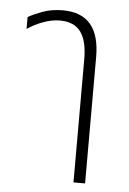

<svg xmlns="http://www.w3.org/2000/svg" viewBox="-45 -591 419 626"><g transform="rotate(5 164.0 -278.0)"><path d="M219 0V-404Q219 -463 197.5 -492.5Q176 -522 129 -522Q103 -522 74.5 -511.5Q46 -501 23 -485V-524Q40 -534 69.5 -545Q99 -556 136 -556Q257 -556 257 -414V0Z"/></g></svg>

Font: Noto Sans Thai Cond ExtLt
Style: Regular
Weight: 200
Width: 3
Designer: Monotype Design Team
Foundry: Monotype Imaging Inc.
Version: Version 2.002; ttfautohint (v1.8.4.7-5d5b)